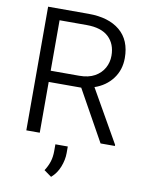

<svg xmlns="http://www.w3.org/2000/svg" viewBox="-101 -781 827 1087"><g transform="rotate(10 313.0 -238.0)"><path d="M512.7 0 350.1 -292H163.1V0H85.9V-710.9H318.8Q434.1 -710.9 499 -656.7Q564 -602.5 564 -499.5Q564 -431.2 525.9 -380.6Q487.8 -330.1 423.3 -308.1L595.2 -6.3V0ZM318.8 -646.5H163.1V-356.4H327.1Q380.4 -356.4 415.8 -376.2Q451.2 -396 469.2 -428.5Q487.3 -460.9 487.3 -499.5Q487.3 -566.9 445.3 -606.7Q403.3 -646.5 318.8 -646.5ZM333 49.3V87.4Q333 126 317.1 166.7Q301.3 207.5 269.5 234.9L226.6 204.1Q244.1 177.2 252.9 149.7Q261.7 122.1 261.7 88.4V49.3Z"/></g></svg>

Font: Vazirmatn RD Light
Style: Regular
Weight: 300
Designer: Saber Rastikerdar
Foundry: Saber Rastikerdar
Version: Version 32.102